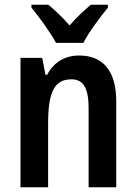

<svg xmlns="http://www.w3.org/2000/svg" viewBox="-20 -786 572 806"><path d="M215 -606H330C352 -650 401 -715 433 -754V-766H361C331 -740 304 -716 272 -679C242 -714 210 -744 183 -766H112V-754C145 -714 193 -648 215 -606ZM312 -553C254 -553 205 -525 178 -472H171L157 -543H66V0H182V-268C182 -397 207 -453 280 -453C332 -453 352 -412 352 -332V0H468V-360C468 -490 411 -553 312 -553Z"/></svg>

Font: Noto Sans Arabic UI Cn SmBd
Style: Regular
Weight: 600
Width: 3
Designer: Monotype Design Team, Nadine Chahine and Nizar Qandah
Foundry: Monotype Imaging Inc.
Version: Version 2.010